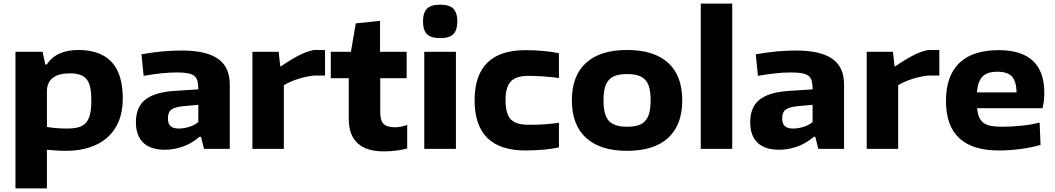

<svg xmlns="http://www.w3.org/2000/svg" viewBox="-20 -828 5867 1068"><path d="M66 -540H217L232 -469H240Q268 -511 312 -530.5Q356 -550 416 -550Q538 -550 600.5 -483.5Q663 -417 663 -280Q663 -208 640.5 -153.5Q618 -99 576.5 -62.5Q535 -26 476.5 -7.5Q418 11 347 11Q318 11 291 9Q264 7 241 5V220H66ZM352 -113Q390 -113 416 -120Q442 -127 458 -145Q474 -163 481 -193Q488 -223 488 -269Q488 -312 482 -341Q476 -370 461.5 -387.5Q447 -405 424 -412.5Q401 -420 367 -420Q307 -420 274 -395Q241 -370 241 -320V-122Q263 -118 291.5 -115.5Q320 -113 352 -113Z M898 5Q817 5 776.5 -34.5Q736 -74 736 -148Q736 -231 786.5 -272.5Q837 -314 946 -322L1083 -331V-335Q1083 -360 1078.5 -377.5Q1074 -395 1061 -405.5Q1048 -416 1024.5 -420.5Q1001 -425 963 -425Q921 -425 874.5 -420Q828 -415 779 -406L767 -526Q829 -537 884.5 -542Q940 -547 990 -547Q1127 -547 1192.5 -501Q1258 -455 1258 -359V0H1115L1098 -67H1090Q1045 -29 995.5 -12Q946 5 898 5ZM975 -113Q1003 -113 1033 -122.5Q1063 -132 1083 -149V-245L1004 -238Q953 -233 933.5 -218.5Q914 -204 914 -169Q914 -140 928.5 -126.5Q943 -113 975 -113Z M1384 -540H1530L1539 -459H1543Q1593 -494 1639 -518Q1685 -542 1726 -550H1788V-408H1729Q1681 -403 1636.5 -388.5Q1592 -374 1559 -354V0H1384Z M2115 14Q2018 14 1969 -31.5Q1920 -77 1920 -165V-393H1820V-540H1932L1959 -698L2094 -712V-540H2242V-393H2095V-204Q2095 -158 2113.5 -139Q2132 -120 2177 -120Q2209 -120 2245 -133V-2Q2221 5 2185.5 9.5Q2150 14 2115 14Z M2428 -616Q2377 -616 2355 -638Q2333 -660 2333 -709Q2333 -757 2355 -779.5Q2377 -802 2428 -802Q2481 -802 2502.5 -779Q2524 -756 2524 -709Q2524 -662 2502.5 -639Q2481 -616 2428 -616ZM2340 -540H2516V0H2340Z M2903 9Q2620 9 2620 -270Q2620 -549 2903 -549Q2953 -549 3002.5 -544.5Q3052 -540 3089 -532V-394Q2999 -406 2920 -406Q2851 -406 2821.5 -375Q2792 -344 2792 -271Q2792 -196 2820.5 -165Q2849 -134 2918 -134Q2945 -134 2967.5 -134.5Q2990 -135 3010 -136.5Q3030 -138 3049.5 -140Q3069 -142 3089 -145V-8Q3054 0 3004 4.5Q2954 9 2903 9Z M3468 11Q3319 11 3240 -61Q3161 -133 3161 -270Q3161 -407 3240 -478.5Q3319 -550 3468 -550Q3618 -550 3696.5 -478.5Q3775 -407 3775 -270Q3775 -133 3696.5 -61Q3618 11 3468 11ZM3468 -123Q3504 -123 3528.5 -130.5Q3553 -138 3569 -155.5Q3585 -173 3592 -201Q3599 -229 3599 -270Q3599 -311 3592 -339Q3585 -367 3569 -384Q3553 -401 3528.5 -408.5Q3504 -416 3468 -416Q3433 -416 3408 -408.5Q3383 -401 3367 -383.5Q3351 -366 3344 -338Q3337 -310 3337 -270Q3337 -188 3367 -155.5Q3397 -123 3468 -123Z M3878 -808H4053V0H3878Z M4315 5Q4234 5 4193.5 -34.5Q4153 -74 4153 -148Q4153 -231 4203.5 -272.5Q4254 -314 4363 -322L4500 -331V-335Q4500 -360 4495.5 -377.5Q4491 -395 4478 -405.5Q4465 -416 4441.5 -420.5Q4418 -425 4380 -425Q4338 -425 4291.5 -420Q4245 -415 4196 -406L4184 -526Q4246 -537 4301.5 -542Q4357 -547 4407 -547Q4544 -547 4609.5 -501Q4675 -455 4675 -359V0H4532L4515 -67H4507Q4462 -29 4412.5 -12Q4363 5 4315 5ZM4392 -113Q4420 -113 4450 -122.5Q4480 -132 4500 -149V-245L4421 -238Q4370 -233 4350.5 -218.5Q4331 -204 4331 -169Q4331 -140 4345.5 -126.5Q4360 -113 4392 -113Z M4801 -540H4947L4956 -459H4960Q5010 -494 5056 -518Q5102 -542 5143 -550H5205V-408H5146Q5098 -403 5053.5 -388.5Q5009 -374 4976 -354V0H4801Z M5536 9Q5242 9 5242 -266Q5242 -406 5316 -477.5Q5390 -549 5536 -549Q5662 -549 5725.5 -489.5Q5789 -430 5789 -312Q5789 -289 5786.5 -267Q5784 -245 5779 -226H5415Q5418 -195 5427 -175Q5436 -155 5452.5 -143.5Q5469 -132 5493.5 -127.5Q5518 -123 5554 -123Q5579 -123 5607.5 -124.5Q5636 -126 5664 -129Q5692 -132 5717.5 -136.5Q5743 -141 5763 -146L5768 -22Q5716 -7 5656 1Q5596 9 5536 9ZM5528 -429Q5472 -429 5445.5 -402.5Q5419 -376 5414 -314H5635Q5633 -377 5608.5 -403Q5584 -429 5528 -429Z"/></svg>

Font: Encode Sans Wide
Style: Bold
Weight: 700
Designer: Pablo Impallari, Andres Torresi
Foundry: Pablo Impallari, Andres Torresi
Version: Version 1.000; ttfautohint (v1.00) -l 8 -r 50 -G 200 -x 14 -